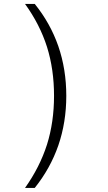

<svg xmlns="http://www.w3.org/2000/svg" viewBox="-20 -840 540 963"><path d="M105.5 -820.3Q179.7 -717.8 215.8 -604.5Q251 -492.2 251 -359.4Q251 -227.5 215.8 -115.2Q179.7 -2 105.5 102.5H154.3Q232.4 4.9 272.5 -110.4Q312.5 -226.6 312.5 -359.4Q312.5 -492.2 272.5 -608.4Q232.4 -723.6 154.3 -820.3Z"/></svg>

Font: DotumChe
Style: Regular
Weight: 400
Monospace: yes
Version: Version 2.21